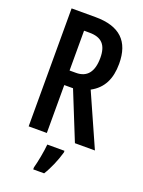

<svg xmlns="http://www.w3.org/2000/svg" viewBox="-171 -792 816 1092"><g transform="rotate(20 237.0 -246.5)"><path d="M210 -714H66V0H176V-290H229L346 0H467L326 -317C397 -355 428 -419 428 -510C428 -646 358 -714 210 -714ZM209 -619C282 -619 316 -584 316 -505C316 -420 281 -378 215 -378H176V-619ZM305 61H201C198 101 184 174 174 209V221H240C266 180 291 121 305 71Z"/></g></svg>

Font: Noto Sans Display Condensed Medium
Style: Regular
Weight: 500
Width: 3
Designer: Monotype Design Team
Foundry: Monotype Imaging Inc.
Version: Version 1.900